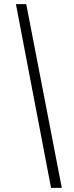

<svg xmlns="http://www.w3.org/2000/svg" viewBox="-20 -758 357 929"><path d="M227 151 57 -738H107L279 151Z"/></svg>

Font: REM ExtraLight
Style: Italic
Weight: 250
Italic angle: -11°
Designer: Octavio Pardo
Foundry: Ashler Design
Version: Version 1.005;gftools[0.9.28]